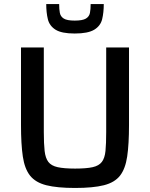

<svg xmlns="http://www.w3.org/2000/svg" viewBox="-20 -923 744 951"><path d="M352 8Q263 8 209.5 -5.5Q156 -19 129 -53Q102 -87 93 -148Q84 -209 84 -304V-688H197V-269Q197 -211 201 -175.5Q205 -140 219.5 -121Q234 -102 265.5 -95Q297 -88 352 -88Q408 -88 439 -95Q470 -102 484.5 -121Q499 -140 502.5 -175.5Q506 -211 506 -269V-688H619V-304Q619 -209 610 -148Q601 -87 574.5 -53Q548 -19 494.5 -5.5Q441 8 352 8ZM350 -757Q285 -757 255 -776Q225 -795 217 -828Q209 -861 209 -903H273Q273 -877 276.5 -859Q280 -841 296 -831Q312 -821 350 -821Q389 -821 405.5 -831Q422 -841 425.5 -859Q429 -877 429 -903H494Q494 -861 486 -828Q478 -795 447 -776Q416 -757 350 -757Z"/></svg>

Font: Saira Medium
Style: Regular
Weight: 500
Designer: Hector Gatti with collaboration of the Omnibus-Type team
Foundry: Omnibus-Type
Version: Version 1.100; ttfautohint (v1.8.3)